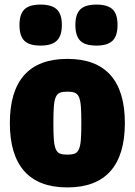

<svg xmlns="http://www.w3.org/2000/svg" viewBox="-20 -807 588 838"><path d="M157 -608Q108 -608 86.5 -629Q65 -650 65 -698Q65 -745 86.5 -766Q108 -787 157 -787Q205 -787 227.5 -766.5Q250 -746 250 -698Q250 -650 227.5 -629Q205 -608 157 -608ZM401 -608Q352 -608 330.5 -629Q309 -650 309 -698Q309 -745 330.5 -766Q352 -787 401 -787Q449 -787 471 -766.5Q493 -746 493 -698Q493 -650 471 -629Q449 -608 401 -608ZM274 11Q149 11 86 -60Q23 -131 23 -270Q23 -409 86 -479.5Q149 -550 274 -550Q399 -550 462 -479.5Q525 -409 525 -270Q525 -131 462 -60Q399 11 274 11ZM274 -132Q294 -132 306 -136.5Q318 -141 324.5 -156Q331 -171 333 -198Q335 -225 335 -270Q335 -315 333 -342Q331 -369 324.5 -383.5Q318 -398 306 -402.5Q294 -407 274 -407Q254 -407 242 -402.5Q230 -398 223.5 -383.5Q217 -369 215 -342Q213 -315 213 -270Q213 -225 215 -198Q217 -171 223.5 -156Q230 -141 242 -136.5Q254 -132 274 -132Z"/></svg>

Font: Encode Sans Compressed
Style: Black
Weight: 900
Designer: Pablo Impallari, Andres Torresi
Foundry: Pablo Impallari, Andres Torresi
Version: Version 1.000; ttfautohint (v1.00) -l 8 -r 50 -G 200 -x 14 -